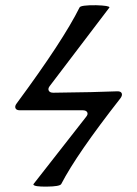

<svg xmlns="http://www.w3.org/2000/svg" viewBox="-20 -691 515 721"><path d="M106 0 303.2 -252Q311.5 -261.7 307.6 -269.3Q303.7 -276.9 290 -276.9H54.2Q41.5 -276.9 38.1 -284.7Q34.7 -292.5 43 -303.2Q217.3 -539.1 278.8 -663.1Q283.2 -671.9 340.8 -671.4Q391.1 -669.9 391.1 -663.1L167 -368.2Q159.2 -358.4 163.1 -350.6Q167 -342.8 180.2 -342.8Q342.3 -344.7 419.9 -348.1Q433.6 -348.6 437 -340.8Q440.4 -333 432.1 -321.8Q268.1 -112.3 210 0Q205.1 9.3 155.3 9.8Q108.9 10.3 105.5 2.4Q105 1 106 0Z"/></svg>

Font: Junicode SmCond Medium
Style: Regular
Weight: 500
Width: 4
Designer: Peter S. Baker
Version: Version 2.206